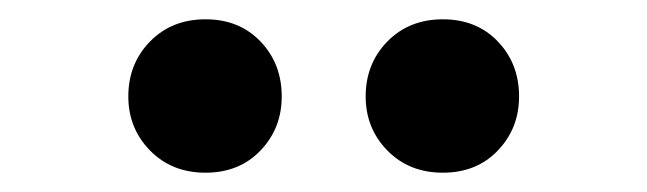

<svg xmlns="http://www.w3.org/2000/svg" viewBox="-20 -829 671 199"><path d="M193 -650Q158 -650 135.5 -673Q113 -696 113 -729Q113 -763 135.5 -786Q158 -809 193 -809Q228 -809 250 -786Q272 -763 272 -729Q272 -696 250 -673Q228 -650 193 -650ZM439 -650Q404 -650 381.5 -673Q359 -696 359 -729Q359 -763 381.5 -786Q404 -809 439 -809Q474 -809 496 -786Q518 -763 518 -729Q518 -696 496 -673Q474 -650 439 -650Z"/></svg>

Font: Noto Sans KR Thin ExtraBold
Style: Regular
Weight: 800
Version: Version 2.004-H2;hotconv 1.0.118;makeotfexe 2.5.65603